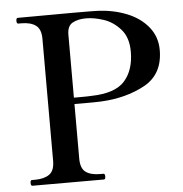

<svg xmlns="http://www.w3.org/2000/svg" viewBox="-52 -784 796 835"><g transform="rotate(-5 345.5 -367.0)"><path d="M659 -540Q659 -434 576.5 -389Q494 -344 384 -339Q362 -338 315 -338H269V-100Q269 -57 291 -41Q313 -25 354 -25H368Q375 -25 375 -13Q375 0 368 0H56Q49 0 49 -13Q49 -25 56 -25H70Q109 -25 132 -41Q155 -57 155 -100V-633Q155 -675 132.5 -691.5Q110 -708 70 -708H56Q49 -708 49 -720Q49 -733 56 -733L296 -734Q392 -734 406 -733Q473 -730 531 -707Q589 -684 624 -641Q659 -598 659 -540ZM533 -544Q533 -606 501 -642Q469 -678 427.5 -691.5Q386 -705 352 -705Q316 -705 292.5 -692Q269 -679 269 -641V-366H297Q333 -366 345 -367Q449 -369 491 -416Q533 -463 533 -544Z"/></g></svg>

Font: Shippori Mincho SemiBold
Style: Regular
Weight: 600
Designer: FONTDASU
Foundry: FONTDASU / Google Inc. / but / Adobe
Version: Version 3.110; ttfautohint (v1.8.3)